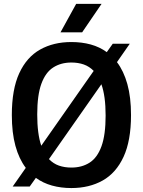

<svg xmlns="http://www.w3.org/2000/svg" viewBox="-20 -968 742 998"><path d="M134.5 1.5H46L114 -95.5Q79 -141.5 60.2 -209.8Q41.5 -278 41.5 -370Q41.5 -503.5 80 -587.2Q118.5 -671 188.2 -710.2Q258 -749.5 351 -749.5Q405 -749.5 451.5 -736.8Q498 -724 535 -697L566 -740.5H654.5L588 -645Q623 -599 642 -530.8Q661 -462.5 661 -370Q661 -236.5 622.2 -152.8Q583.5 -69 513.8 -29.8Q444 9.5 351 9.5Q297 9.5 250.2 -3.5Q203.5 -16.5 166.5 -43.5ZM173.5 -373Q173.5 -322 178.8 -281.8Q184 -241.5 194.5 -210.5L467 -599.5Q444.5 -622.5 415.5 -632.8Q386.5 -643 351 -643Q296.5 -643 256.5 -617.2Q216.5 -591.5 195 -532.5Q173.5 -473.5 173.5 -373ZM351 -97Q406 -97 446 -122.8Q486 -148.5 507.5 -207.8Q529 -267 529 -367Q529 -418.5 523.5 -459Q518 -499.5 507 -530L234.5 -141Q257 -117.5 286.2 -107.2Q315.5 -97 351 -97ZM294.5 -800 376 -948H508L407 -800Z"/></svg>

Font: Encode Sans SmCnd SmBold
Style: Regular
Weight: 600
Width: 4
Designer: Multiple Designers
Foundry: Impallari Type
Version: Version 3.002; ttfautohint (v1.8.3) -l 8 -r 50 -G 200 -x 14 